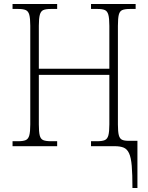

<svg xmlns="http://www.w3.org/2000/svg" viewBox="-20 -734 744 964"><path d="M645 210Q645 141 641.5 99Q638 57 628 35.5Q618 14 600.5 7Q583 0 556 0H437V-25H469Q493 -25 506 -30.5Q519 -36 524 -54Q529 -72 529 -109V-358H175V-109Q175 -72 179.5 -54Q184 -36 197 -30.5Q210 -25 235 -25H267V0H43V-25H72Q96 -25 109 -30.5Q122 -36 127 -54Q132 -72 132 -109V-605Q132 -642 127 -660Q122 -678 109 -683.5Q96 -689 72 -689H43V-714H267V-689H235Q210 -689 197.5 -683.5Q185 -678 180 -660Q175 -642 175 -605V-389H529V-604Q529 -642 524 -660Q519 -678 506.5 -683.5Q494 -689 470 -689H437V-714H661V-689H632Q607 -689 594 -683.5Q581 -678 576.5 -660Q572 -642 572 -604V-109Q572 -73 576.5 -55.5Q581 -38 592.5 -32.5Q604 -27 626 -27H670V210Z"/></svg>

Font: Noto Serif SemiCondensed ExtraLight
Style: Regular
Weight: 200
Width: 4
Designer: Monotype Design Team
Foundry: Monotype Imaging Inc.
Version: Version 2.014